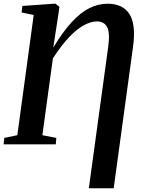

<svg xmlns="http://www.w3.org/2000/svg" viewBox="-28 -775 774 1031"><path d="M449 236 553 -523.5Q563.5 -598.5 547.5 -629.2Q531.5 -660 492 -660Q462 -660 425.2 -641Q388.5 -622 346 -578.5Q303.5 -535 256 -461.5L199.5 -49L274.5 -34.5L271.5 0H-8.5L-5 -34.5L65 -49L153 -694.5L88 -708L92 -743L260.5 -755H270.5L291 -738L285 -694.5L258 -519.5Q309.5 -604.5 357.2 -656.2Q405 -708 452.5 -731.5Q500 -755 549.5 -755Q632 -755 667.5 -698.8Q703 -642.5 686 -521L582.5 236Z"/></svg>

Font: Merriweather 72pt SemiBold
Style: Italic
Weight: 600
Italic angle: -7.8°
Version: Version 2.101